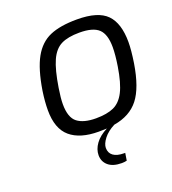

<svg xmlns="http://www.w3.org/2000/svg" viewBox="-133 -641 832 928"><g transform="rotate(-20 283.0 -176.5)"><path d="M565 -352Q565 -311 555 -246Q536 -127 492 -70.5Q448 -14 364 0Q327 19 307 45Q287 71 287 92Q287 118 306 132Q325 146 361 146H367L361 184Q349 187 335 187Q290 187 266 166.5Q242 146 242 113Q242 83 262.5 54.5Q283 26 324 5Q311 6 282 6Q187 6 136.5 -37Q86 -80 86 -175Q86 -219 94 -273Q111 -379 143 -436.5Q175 -494 228 -517Q281 -540 368 -540Q476 -540 520.5 -494.5Q565 -449 565 -352ZM485 -355Q485 -421 456 -448.5Q427 -476 357 -476Q298 -476 263 -458.5Q228 -441 207 -394.5Q186 -348 172 -259Q164 -209 164 -178Q164 -109 196.5 -84Q229 -59 292 -59Q349 -59 384 -75Q419 -91 441 -134Q463 -177 476 -259Q485 -316 485 -355Z"/></g></svg>

Font: Exo
Style: Italic
Weight: 400
Italic angle: -9°
Designer: Natanael Gama
Foundry: Natanael Gama
Version: Version 1.500; ttfautohint (v1.6)